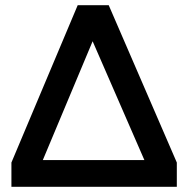

<svg xmlns="http://www.w3.org/2000/svg" viewBox="-20 -720 726 740"><path d="M24 0V-93.5L279.5 -700H399L661.5 -93.5V0ZM145 -103H536.5L337 -561Z"/></svg>

Font: Geologica EX
Style: Regular
Weight: 400
Designer: Sindre Bremnes, Frode Helland
Foundry: Monokrom Skriftforlag AS
Version: Version 1.010;gftools[0.9.28]